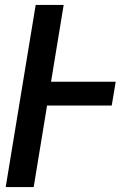

<svg xmlns="http://www.w3.org/2000/svg" viewBox="-20 -755 540 775"><path d="M3 0 124 -735H237L186 -425H447L431 -329H170L116 0Z"/></svg>

Font: Iosevka Curly
Style: Bold Italic
Weight: 700
Italic angle: -9°
Monospace: yes
Designer: Belleve Invis
Foundry: Belleve Invis
Version: Version 22.1.2; ttfautohint (v1.8.4)